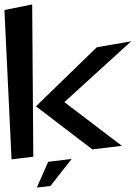

<svg xmlns="http://www.w3.org/2000/svg" viewBox="-86 -684 620 865"><path d="M463 -27 204 -224 505 -498 350 -471 76 -205 330 -11ZM64 22 59 -664 -66 -639 -34 34ZM237 32 131 45 80 161 141 154Z"/></svg>

Font: Gamestation Warped
Style: Regular
Weight: 400
Designer: Jonas Hecksher
Foundry: Jonas Hecksher, Playtypeª, e-types AS
Version: Version 1.003